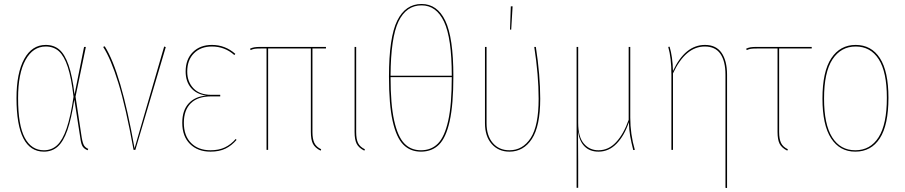

<svg xmlns="http://www.w3.org/2000/svg" viewBox="-20 -754 4553 966"><path d="M355 -279 403 -518H412L360 -268L391 -63Q396 -33 403 -22Q410 -11 424 -5L421 2Q405 -4 396.5 -16Q388 -28 384 -60L354 -253Q339 -156 319 -99Q299 -42 270.5 -16.5Q242 9 201 9Q63 9 63 -260Q63 -387 102 -457.5Q141 -528 210 -528Q251 -528 278.5 -504.5Q306 -481 325 -426.5Q344 -372 355 -279ZM71 -260Q71 -124 104.5 -61Q138 2 201 2Q240 2 267.5 -23.5Q295 -49 315 -107.5Q335 -166 350 -267Q339 -362 321 -417Q303 -472 276.5 -496Q250 -520 210 -520Q146 -520 108.5 -452.5Q71 -385 71 -260Z M657 -8 806 -520 814 -517 661 0H652Q613 -215 575.5 -336.5Q538 -458 499 -518L507 -521Q589 -392 657 -8Z M1164 -483 1159 -477Q1111 -520 1046 -520Q990 -520 956 -486Q922 -452 922 -394Q922 -343 953 -310Q984 -277 1042 -277H1088V-269H1041Q975 -269 940 -234.5Q905 -200 905 -136Q905 -71 941.5 -34.5Q978 2 1039 2Q1081 2 1111.5 -12.5Q1142 -27 1166 -55L1170 -50Q1145 -21 1114 -6Q1083 9 1039 9Q975 9 936 -29.5Q897 -68 897 -136Q897 -199 929.5 -234Q962 -269 1018 -273Q968 -280 941 -312Q914 -344 914 -394Q914 -456 950.5 -492Q987 -528 1046 -528Q1113 -528 1164 -483Z M1552 -510V-90Q1552 -55 1561.5 -35Q1571 -15 1596 -3L1593 4Q1565 -10 1554.5 -30.5Q1544 -51 1544 -90V-510H1329V0H1321V-510H1292Q1272 -510 1261.5 -508.5Q1251 -507 1241 -502L1238 -509Q1248 -514 1259.5 -516Q1271 -518 1291 -518H1620V-510Z M1772 -90Q1772 -54 1781.5 -34.5Q1791 -15 1816 -3L1813 4Q1785 -10 1774.5 -30.5Q1764 -51 1764 -90V-518H1772Z M2261 -370Q2261 -228 2242.5 -144.5Q2224 -61 2188.5 -26Q2153 9 2098 9Q2044 9 2009 -26.5Q1974 -62 1955.5 -145Q1937 -228 1937 -369Q1937 -566 1978.5 -650Q2020 -734 2101 -734Q2180 -734 2220.5 -649.5Q2261 -565 2261 -370ZM1945 -373H2253Q2253 -563 2214 -645Q2175 -727 2101 -727Q2024 -727 1985 -646Q1946 -565 1945 -373ZM2253 -366H1945Q1945 -229 1963 -148Q1981 -67 2014 -32.5Q2047 2 2098 2Q2150 2 2183.5 -32Q2217 -66 2235 -146.5Q2253 -227 2253 -366Z M2698 -257Q2698 -119 2656 -55Q2614 9 2543 9Q2488 9 2454 -29.5Q2420 -68 2420 -134V-518H2428V-134Q2428 -71 2459.5 -34.5Q2491 2 2543 2Q2610 2 2650 -59.5Q2690 -121 2690 -257Q2690 -376 2668 -518H2676Q2698 -376 2698 -257ZM2559 -722 2552 -605H2546L2550 -722Z M3166 1Q3156 -38 3150.5 -69.5Q3145 -101 3144 -139Q3121 -71 3082 -31Q3043 9 2991 9Q2948 9 2921.5 -17Q2895 -43 2888 -93Q2889 -27 2889 59V191H2881V-518H2889V-136Q2889 -65 2917.5 -31.5Q2946 2 2991 2Q3042 2 3080 -39Q3118 -80 3143 -151V-518H3151V-163Q3151 -79 3174 0Z M3638 -378V192L3630 191V-378Q3630 -446 3604.5 -483Q3579 -520 3526 -520Q3429 -520 3366 -385V0H3358V-378Q3358 -463 3342 -518L3349 -519Q3364 -469 3366 -397Q3427 -528 3527 -528Q3583 -528 3610.5 -488Q3638 -448 3638 -378Z M3900 -510V-90Q3900 -55 3909.5 -35Q3919 -15 3944 -3L3941 4Q3913 -10 3902.5 -30.5Q3892 -51 3892 -90V-510H3788Q3768 -510 3758 -508.5Q3748 -507 3737 -502L3734 -509Q3744 -514 3755.5 -516Q3767 -518 3787 -518H4064V-510Z M4450 -262Q4450 -125 4406.5 -58Q4363 9 4283 9Q4205 9 4161.5 -58Q4118 -125 4118 -258Q4118 -394 4162.5 -461Q4207 -528 4285 -528Q4364 -528 4407 -461.5Q4450 -395 4450 -262ZM4126 -258Q4126 -128 4167 -63Q4208 2 4283 2Q4359 2 4400.5 -63.5Q4442 -129 4442 -262Q4442 -392 4401 -456Q4360 -520 4285 -520Q4211 -520 4168.5 -455.5Q4126 -391 4126 -258Z"/></svg>

Font: Fira Sans Compressed Eight
Style: Regular
Weight: 100
Width: 1
Designer: bBox Type GmbH & Carrois Corporate GbR & Edenspiekermann AG
Foundry: bBox Type GmbH & Carrois Corporate GbR & Edenspiekermann AG
Version: Version 4.301